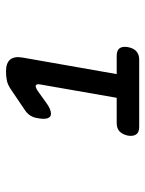

<svg xmlns="http://www.w3.org/2000/svg" viewBox="58 -982 484 640"><g transform="rotate(-90 300.0 -662.0)"><path d="M197 -440Q179 -440 172 -450Q165 -460 168 -478Q172 -496 182 -505.5Q192 -515 210 -515H294L338 -767Q340 -776 338.5 -780.5Q337 -785 333 -785Q330 -785 326.5 -783.5Q323 -782 318 -779L279 -751Q267 -742 257.5 -738Q248 -734 241 -734Q230 -734 226 -745Q222 -756 226 -778Q228 -792 234.5 -802.5Q241 -813 253 -821L321 -867Q337 -878 351 -881Q365 -884 382 -884Q410 -884 421.5 -870Q433 -856 428 -828L373 -515H434Q452 -515 459 -505.5Q466 -496 463 -478Q460 -460 449.5 -450Q439 -440 421 -440Z"/></g></svg>

Font: Maple Mono NL Medium
Style: Italic
Weight: 500
Italic angle: -10°
Monospace: yes
Designer: subframe7536
Version: Version 7.000